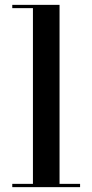

<svg xmlns="http://www.w3.org/2000/svg" viewBox="-20 -770 380 790"><path d="M30.5 -13.5H115.5V-736.5H30.5V-750H225V-13.5H309.5V0H30.5Z"/></svg>

Font: Bodoni* 16 Medium
Style: Regular
Weight: 500
Version: Version 2.2